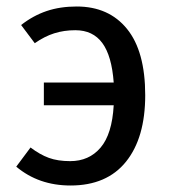

<svg xmlns="http://www.w3.org/2000/svg" viewBox="-20 -559 524 591"><path d="M427 -266Q427 -135 368 -61.5Q309 12 197 12Q99 12 30 -46L74 -105Q103 -83 130.5 -73Q158 -63 196 -63Q254 -63 289.5 -104.5Q325 -146 330 -235H115V-305H330Q324 -387 295 -426.5Q266 -466 212 -466Q177 -466 147 -456.5Q117 -447 87 -426L45 -482Q82 -511 123.5 -525Q165 -539 216 -539Q315 -539 371 -470Q427 -401 427 -266Z"/></svg>

Font: Fira Sans
Style: Regular
Weight: 400
Designer: bBox Type GmbH & Carrois Corporate GbR & Edenspiekermann AG
Foundry: bBox Type GmbH & Carrois Corporate GbR & Edenspiekermann AG
Version: Version 4.301